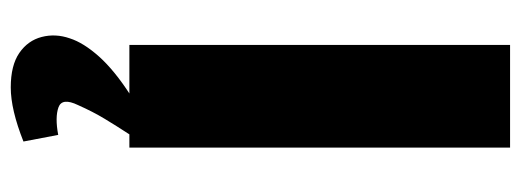

<svg xmlns="http://www.w3.org/2000/svg" viewBox="-318 -412 945 348"><g transform="rotate(90 154.0 -237.5)"><path d="M247 -690V0H61V-690ZM152 -2 223 0Q208 23 195 44.5Q182 66 170 93Q156 122 174 128.5Q192 135 224 129L236 192Q178 215 138 215Q98 215 75.5 199.5Q53 184 46.5 159Q40 134 49 108Q57 83 82 55Q107 27 152 -2Z"/></g></svg>

Font: Exo 2 ExtraBold
Style: Regular
Weight: 800
Designer: Natanael Gama
Foundry: Natanael Gama
Version: Version 2.010